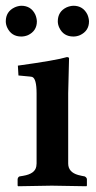

<svg xmlns="http://www.w3.org/2000/svg" viewBox="-26 -645 332 667"><path d="M174.8 -570.8Q174.8 -605 205.6 -619.6Q217.3 -624.5 229 -625Q262.7 -625 277.8 -594.2Q282.7 -582.5 283.2 -570.8Q283.2 -537.6 252 -522.9Q240.7 -518.1 229 -518.1Q194.8 -518.1 180.2 -548.3Q174.8 -559.6 174.8 -570.8ZM-5.9 -570.8Q-5.9 -605 25.4 -619.6Q36.6 -624.5 47.9 -625Q82 -625 96.7 -594.2Q101.6 -582.5 102.1 -570.8Q102.1 -537.6 71.3 -522.9Q59.6 -518.1 47.9 -518.1Q14.2 -518.1 -0.5 -548.3Q-5.9 -559.6 -5.9 -570.8ZM210.9 -321.3V-77.1Q210.9 -46.9 245.6 -37.1Q251.5 -35.6 257.8 -34.2L268.1 -32.2Q274.9 -28.8 275.9 -22.9V0L273.9 2Q272.9 2 153.8 0L37.1 2L35.2 0V-22.9Q36.6 -30.3 42 -32.2L54.2 -34.2Q95.7 -41 100.1 -66.9Q100.6 -72.3 101.1 -77.1V-320.8Q101.1 -372.6 85.4 -377.9Q82 -378.9 79.1 -378.9L38.1 -382.8L36.1 -417Q169.9 -435.5 207 -446.8Q212.9 -445.8 213.9 -443.8Q213.9 -442.9 210.9 -321.3Z"/></svg>

Font: Linux Libertine O
Style: Semibold
Weight: 700
Designer: Philipp H. Poll
Foundry: Philipp H. Poll
Version: Version 5.0.0